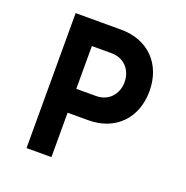

<svg xmlns="http://www.w3.org/2000/svg" viewBox="-119 -759 842 869"><g transform="rotate(20 302.5 -325.0)"><path d="M100 -650V0H220V-214H320C449 -214 535 -301 535 -432C535 -563 449 -650 320 -650ZM220 -329V-535H315C375 -535 415 -491 415 -432C415 -373 375 -329 315 -329Z"/></g></svg>

Font: Grotesk 03
Style: Bold
Weight: 500
Designer: Frank Adebiaye, contributions by Jérémy Landes, Ariel Martín Pérez
Foundry: Velvetyne Type Foundry
Version: Version 3.000;Glyphs 3.1.2 (3150)